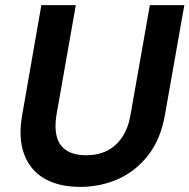

<svg xmlns="http://www.w3.org/2000/svg" viewBox="-20 -720 742 752"><path d="M294 12Q210 12 153.5 -21Q97 -54 74 -117.5Q51 -181 67 -270L142 -700H277L201 -269Q193 -220 202.5 -184.5Q212 -149 241 -130.5Q270 -112 318 -112Q364 -112 399 -129.5Q434 -147 458 -182Q482 -217 491 -269L567 -700H702L626 -270Q609 -174 560 -111.5Q511 -49 442 -18.5Q373 12 294 12Z"/></svg>

Font: DM Sans
Style: Bold Italic
Weight: 700
Italic angle: -10°
Designer: Colophon Foundry, Jonny Pinhorn
Foundry: Colophon Foundry
Version: Version 4.004;gftools[0.9.30]